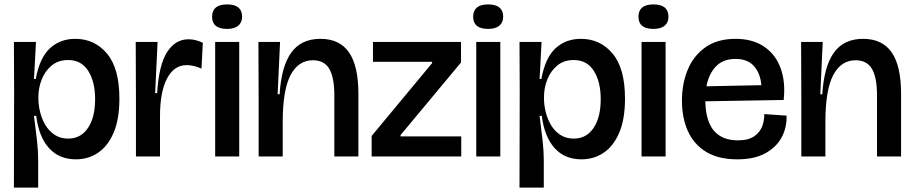

<svg xmlns="http://www.w3.org/2000/svg" viewBox="-20 -709 4141 870"><path d="M43 141 44 -301 43 -519H143L134 -351H142Q160 -448 206.5 -490.5Q253 -533 321 -533Q409 -533 465 -466Q521 -399 521 -262Q521 -169 495 -108Q469 -47 424.5 -17Q380 13 324 13Q248 13 202 -38Q156 -89 144 -184H134Q142 -122 147.5 -73.5Q153 -25 153 15V141ZM289 -81Q346 -81 378.5 -129Q411 -177 411 -260Q411 -338 380 -387.5Q349 -437 289 -437Q244 -437 214 -412Q184 -387 169 -349Q154 -311 154 -270V-261Q154 -234 161.5 -202.5Q169 -171 185 -143.5Q201 -116 227 -98.5Q253 -81 289 -81Z M596 0V-256L595 -519H694L683 -287H692Q700 -416 737.5 -473.5Q775 -531 834 -531Q867 -531 899 -515L893 -398Q875 -406 858 -410Q841 -414 826 -414Q769 -414 737 -353.5Q705 -293 705 -182V0Z M955 0V-519H1064V0ZM1009 -578Q941 -578 941 -633Q941 -689 1009 -689Q1077 -689 1077 -633Q1077 -607 1059.5 -592.5Q1042 -578 1009 -578Z M1152 0V-259L1151 -519H1249L1238 -282H1247Q1255 -409 1300 -471Q1345 -533 1432 -533Q1519 -533 1561.5 -471.5Q1604 -410 1604 -284V0H1495V-276Q1495 -358 1472 -397Q1449 -436 1398 -436Q1332 -436 1296.5 -368.5Q1261 -301 1261 -155V0Z M1664 0V-93L1938 -423V-429H1670V-519H2069V-426L1795 -97V-91H2070V0Z M2138 0V-519H2247V0ZM2192 -578Q2124 -578 2124 -633Q2124 -689 2192 -689Q2260 -689 2260 -633Q2260 -607 2242.5 -592.5Q2225 -578 2192 -578Z M2334 141 2335 -301 2334 -519H2434L2425 -351H2433Q2451 -448 2497.5 -490.5Q2544 -533 2612 -533Q2700 -533 2756 -466Q2812 -399 2812 -262Q2812 -169 2786 -108Q2760 -47 2715.5 -17Q2671 13 2615 13Q2539 13 2493 -38Q2447 -89 2435 -184H2425Q2433 -122 2438.5 -73.5Q2444 -25 2444 15V141ZM2580 -81Q2637 -81 2669.5 -129Q2702 -177 2702 -260Q2702 -338 2671 -387.5Q2640 -437 2580 -437Q2535 -437 2505 -412Q2475 -387 2460 -349Q2445 -311 2445 -270V-261Q2445 -234 2452.5 -202.5Q2460 -171 2476 -143.5Q2492 -116 2518 -98.5Q2544 -81 2580 -81Z M2887 0V-519H2996V0ZM2941 -578Q2873 -578 2873 -633Q2873 -689 2941 -689Q3009 -689 3009 -633Q3009 -607 2991.5 -592.5Q2974 -578 2941 -578Z M3321 13Q3235 13 3179.5 -21Q3124 -55 3097 -115Q3070 -175 3070 -253Q3070 -329 3096 -392.5Q3122 -456 3176 -494.5Q3230 -533 3313 -533Q3390 -533 3442 -498Q3494 -463 3517 -400.5Q3540 -338 3531 -256L3176 -250Q3179 -73 3324 -73Q3371 -73 3397.5 -91.5Q3424 -110 3434 -137.5Q3444 -165 3443 -192L3544 -185Q3546 -132 3522 -87Q3498 -42 3448 -14.5Q3398 13 3321 13ZM3313 -442Q3257 -442 3224.5 -408.5Q3192 -375 3181 -318L3430 -323Q3425 -378 3396 -410Q3367 -442 3313 -442Z M3611 0V-259L3610 -519H3708L3697 -282H3706Q3714 -409 3759 -471Q3804 -533 3891 -533Q3978 -533 4020.5 -471.5Q4063 -410 4063 -284V0H3954V-276Q3954 -358 3931 -397Q3908 -436 3857 -436Q3791 -436 3755.5 -368.5Q3720 -301 3720 -155V0Z"/></svg>

Font: Bricolage Grotesque 96pt Medium
Style: Regular
Weight: 500
Designer: Mathieu Triay
Foundry: Atelier Triay
Version: Version 1.001; ttfautohint (v1.8.4.7-5d5b);gftools[0.9.33.de